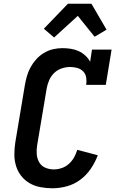

<svg xmlns="http://www.w3.org/2000/svg" viewBox="-20 -1001 640 1029"><path d="M261 8Q228 8 196.5 2Q165 -4 139 -19Q113 -34 94 -58Q75 -82 66 -111.5Q57 -141 57 -173.5Q57 -206 62 -238L113 -543Q117 -567 124 -592Q131 -617 143.5 -640Q156 -663 174 -683Q192 -703 215 -717Q238 -731 263.5 -737Q289 -743 314 -743Q337 -743 359.5 -739.5Q382 -736 401.5 -727Q421 -718 437 -703.5Q453 -689 463 -670L473 -735H578L547 -546H442Q445 -566 442 -585Q439 -604 426.5 -617.5Q414 -631 395 -636.5Q376 -642 356 -642Q334 -642 311 -634.5Q288 -627 270.5 -610Q253 -593 243.5 -571Q234 -549 230 -526L179 -222Q175 -198 177 -174Q179 -150 190.5 -130.5Q202 -111 223.5 -102Q245 -93 269 -93Q290 -93 311.5 -100.5Q333 -108 349.5 -123Q366 -138 377 -157.5Q388 -177 394 -198L504 -169Q490 -131 466.5 -96.5Q443 -62 410 -37.5Q377 -13 338 -2.5Q299 8 261 8ZM270 -800 215 -847 344 -981H470L551 -842L487 -804L397 -916Z"/></svg>

Font: Iosevka HT Extended
Style: Bold Italic
Weight: 700
Width: 7
Italic angle: -9°
Monospace: yes
Designer: Belleve Invis
Foundry: Belleve Invis
Version: Version 32.3.0; ttfautohint (v1.8.4)